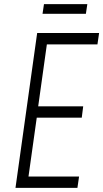

<svg xmlns="http://www.w3.org/2000/svg" viewBox="-20 -910 500 930"><path d="M460 -750 452 -695H207L165 -395H383L376 -340H158L118 -55H363L355 0H55L160 -750ZM193 -890H403L396 -843H186Z"/></svg>

Font: Mohave Light
Style: Italic
Weight: 300
Italic angle: -8°
Designer: Gumpita Rahayu
Foundry: Tokotype
Version: Version 2.003